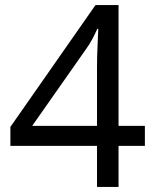

<svg xmlns="http://www.w3.org/2000/svg" viewBox="-20 -738 612 758"><path d="M552 -162H448V0H363V-162H21V-237L357 -718H448V-241H552ZM363 -466Q363 -518 365 -554.5Q367 -591 368 -624H364Q356 -605 344 -583Q332 -561 321 -546L107 -241H363Z"/></svg>

Font: Noto Sans Tifinagh Azawagh
Style: Regular
Weight: 400
Designer: JamraPatel
Foundry: JamraPatel LLC
Version: Version 2.006; ttfautohint (v1.8.4.7-5d5b)